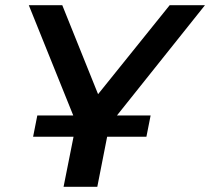

<svg xmlns="http://www.w3.org/2000/svg" viewBox="-20 -720 810 740"><path d="M402 -239 355 0H225L274 -246L91 -700H220L358 -357L634 -700H770ZM123.8 -275H560.5L544.3 -193H107.6Z"/></svg>

Font: Montserrat Alternates SemiBold
Style: Italic
Weight: 600
Italic angle: -11.3°
Designer: Julieta Ulanovsky
Foundry: Julieta Ulanovsky
Version: Version 7.200